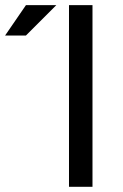

<svg xmlns="http://www.w3.org/2000/svg" viewBox="-44 -718 474 738"><path d="M55.7 -698.2H172.4L55.7 -581.5H-24.4ZM311.5 -698.2V0H221.2V-698.2Z"/></svg>

Font: Sansation
Style: Regular
Weight: 400
Designer: Bernd Montag
Version: Version 1.301